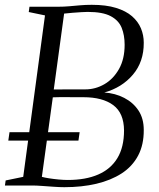

<svg xmlns="http://www.w3.org/2000/svg" viewBox="-30 -771 659 798"><path d="M237.5 7Q217.5 7 193 5.2Q168.5 3.5 145 1.8Q121.5 0 104.5 0H-9.5L-6.5 -21L66.5 -36L157 -707L89.5 -721L92.5 -743H211.5Q235.5 -743 258 -745Q280.5 -747 303.2 -749Q326 -751 351.5 -751Q411 -751 452.2 -738.2Q493.5 -725.5 518.8 -703.5Q544 -681.5 555.8 -653.2Q567.5 -625 567.5 -593.5Q568 -514.5 522.5 -460.8Q477 -407 403.5 -386.5Q449 -383.5 486.2 -364.2Q523.5 -345 545.5 -311.8Q567.5 -278.5 567.5 -231Q568 -169.5 544 -124.2Q520 -79 475.5 -50.2Q431 -21.5 370.5 -7.2Q310 7 237.5 7ZM251.5 -23Q326.5 -23 378.5 -45.8Q430.5 -68.5 458 -114Q485.5 -159.5 485.5 -229Q485 -301 440.8 -334Q396.5 -367 316.5 -367Q273.5 -367 244.5 -367.2Q215.5 -367.5 189.5 -366.5L144 -36Q154.5 -33 173.2 -30Q192 -27 213.2 -25Q234.5 -23 251.5 -23ZM193.5 -399Q220 -399 254.5 -399.5Q289 -400 324.5 -399.5Q366.5 -399.5 403.8 -421Q441 -442.5 464.5 -484Q488 -525.5 488 -585Q488 -624.5 475.8 -655.2Q463.5 -686 430.2 -703.8Q397 -721.5 334.5 -721.5Q327 -721.5 308.8 -720.5Q290.5 -719.5 270.5 -717.8Q250.5 -716 236.5 -714.5ZM4.5 -186.5 9.5 -221.5H301L296 -186.5Z"/></svg>

Font: Merriweather 120pt Light
Style: Italic
Weight: 300
Italic angle: -7.8°
Version: Version 2.101